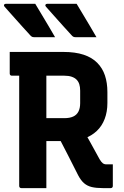

<svg xmlns="http://www.w3.org/2000/svg" viewBox="-20 -967 640 987"><path d="M161.3 -947.3Q179.8 -917.1 196.1 -889.3Q212.4 -861.4 229.1 -834.1Q245.8 -806.7 263.1 -775.9Q246 -775.9 231.8 -775.9Q217.6 -775.9 200.4 -775.9Q183.1 -775.9 154.8 -775.9Q148.8 -775.9 144.7 -777.9Q140.6 -780 138.6 -782.1Q112.5 -810.7 95.1 -829.9Q77.7 -849.1 64.1 -864.5Q50.4 -879.8 36.1 -895.9Q21.9 -912 3 -933.1Q-1 -938.1 1.1 -942.7Q3.2 -947.3 9.2 -947.3Q41.4 -947.3 60.8 -947.3Q80.3 -947.3 102.5 -947.3Q124.7 -947.3 161.3 -947.3ZM374 -947.3Q392.5 -917.1 408.8 -889.3Q425.1 -861.4 441.8 -834.1Q458.5 -806.7 475.8 -775.9Q458.7 -775.9 444.5 -775.9Q430.3 -775.9 413.1 -775.9Q395.8 -775.9 367.5 -775.9Q361.5 -775.9 357.4 -777.9Q353.3 -780 351.3 -782.1Q325.2 -810.7 307.8 -829.9Q290.4 -849.1 276.8 -864.5Q263.1 -879.8 248.8 -895.9Q234.6 -912 215.7 -933.1Q211.7 -938.1 213.8 -942.7Q215.8 -947.3 221.8 -947.3Q254 -947.3 273.9 -947.3Q293.8 -947.3 315.6 -947.3Q337.4 -947.3 374 -947.3ZM396.8 -320Q422.8 -273.7 444.9 -234.1Q467 -194.5 492.1 -148.2Q500.9 -133.5 508.5 -127.8Q516 -122.1 527.4 -122.1Q531.9 -122.1 534.7 -122.1Q537.5 -122.1 541.5 -122.1H560Q560 -91.6 560 -66.6Q560 -41.5 560 -11Q560 -6 557 -3Q554 0 549 0Q542 0 530.3 0Q518.6 0 508.9 0Q475.1 0 452 -5.4Q428.8 -10.9 412.2 -25.2Q395.6 -39.6 381.6 -66.3Q355.8 -116.8 330.5 -167.2Q305.1 -217.6 278.5 -267.9ZM30 -700Q98.6 -700 168 -700Q237.5 -700 306 -700Q366.7 -700 409.7 -685.8Q452.7 -671.6 479.8 -644.2Q506.9 -616.9 519.5 -579.1Q532.1 -541.2 532.1 -493.9V-437.6Q532.1 -392.2 518.1 -355.6Q504.2 -319 477.5 -293.8Q450.8 -268.5 413 -255.1Q375.2 -241.8 327.4 -241.8Q297.2 -241.8 266.4 -241.8Q235.7 -241.8 205.3 -241.8L194.3 -236.2V-359.6Q223.3 -359.6 252.5 -359.6Q281.8 -359.6 310.7 -359.6Q338.5 -359.6 356.5 -368Q374.5 -376.3 383.3 -393.7Q392.1 -411.1 392.1 -436.5V-501Q392.1 -520.2 387.5 -534.4Q382.8 -548.5 373.4 -557.8Q363.9 -567.3 348.3 -572.6Q332.8 -577.9 310.7 -577.9Q266.4 -577.9 220.9 -577.9Q175.4 -577.9 130.8 -577.9Q86.1 -577.9 41 -577.9Q36 -577.9 33 -580.9Q30 -583.9 30 -588.9Q30 -618.4 30 -644.4Q30 -670.5 30 -700ZM218.3 0Q185.3 0 154.4 0Q123.6 0 89.7 0Q84.7 0 81.7 -3Q78.7 -6 78.7 -11Q78.7 -91.6 78.7 -167.4Q78.7 -243.2 78.7 -318.2Q78.7 -393.1 78.7 -469.4Q78.7 -545.6 78.7 -625.4H230.3L218.3 -598.1Q218.3 -564.9 218.3 -532.6Q218.3 -500.3 218.3 -469.6Q218.3 -407.6 218.3 -348.1Q218.3 -288.6 218.3 -227.5Q218.3 -166.4 218.3 -98.3Q218.3 -71.4 218.3 -46.4Q218.3 -21.4 218.3 0Z"/></svg>

Font: Recursive Sans Linear Light
Style: Regular
Weight: 300
Version: Version 1.085